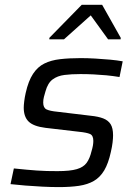

<svg xmlns="http://www.w3.org/2000/svg" viewBox="-20 -755 552 783"><path d="M219.7 8Q189 8 153.2 6.2Q117.5 4.5 83.5 1.7Q49.6 -1.1 22.9 -4.1L36.5 -68.1Q64.5 -65.1 87.2 -63.1Q109.8 -61.1 130.2 -59.6Q150.6 -58.1 170.9 -57.6Q191.2 -57.1 214.5 -57.1Q266 -57.1 293.2 -65.2Q320.4 -73.2 333.3 -90.9Q346.2 -108.7 353.1 -137.9Q357.1 -151 358.9 -161.5Q360.6 -172 360.6 -180.4Q360.6 -202.9 346.8 -208.7Q332.9 -214.6 302.5 -217.6L165 -233.7Q116.6 -239.8 96.7 -259.3Q76.8 -278.8 76.8 -315.8Q76.8 -325.7 78.8 -342.1Q80.8 -358.5 84.8 -376.1Q95.8 -425.2 114.7 -453.8Q133.5 -482.4 160.8 -495.9Q188.2 -509.5 225.1 -513.7Q262 -518 308.7 -518Q337.1 -518 368.3 -516.2Q399.6 -514.5 429.3 -511.7Q458.9 -508.9 480.4 -504.9L467.4 -440.9Q440 -445.4 413.9 -447.9Q387.8 -450.3 361.8 -451.6Q335.8 -452.9 307.7 -452.9Q271.1 -452.9 242.7 -449.3Q214.3 -445.7 194.5 -431Q174.8 -416.3 165.4 -382.2Q161.9 -371 159.1 -359.8Q156.2 -348.6 156.2 -336.9Q156.2 -315.4 169.8 -308.8Q183.3 -302.2 214.6 -299.2L349.7 -283Q380.6 -280 400.8 -272.2Q421 -264.4 431.1 -248.6Q441.1 -232.7 441.1 -203Q441.1 -191.2 439.1 -173.9Q437.1 -156.7 432.1 -135.3Q422 -88.9 405.2 -60.4Q388.3 -32 362.9 -17.2Q337.5 -2.5 302.1 2.8Q266.8 8 219.7 8ZM181 -594.6 181.4 -600.7 313.2 -735.3H396.6L472.4 -600.7L471.9 -594.6H420.8L350.1 -692.3L240.9 -594.6Z"/></svg>

Font: Saira Thin
Style: Italic
Weight: 100
Italic angle: -12°
Designer: Hector Gatti with collaboration of the Omnibus-Type team
Foundry: Omnibus-Type
Version: Version 1.101